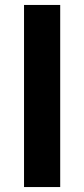

<svg xmlns="http://www.w3.org/2000/svg" viewBox="-20 -755 340 775"><path d="M77 0V-735H223V0Z"/></svg>

Font: Iosevka Aile Heavy
Style: Regular
Weight: 900
Designer: Belleve Invis
Foundry: Belleve Invis
Version: Version 31.1.0; ttfautohint (v1.8.4)